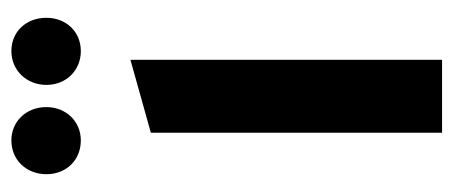

<svg xmlns="http://www.w3.org/2000/svg" viewBox="-244 -534 778 329"><g transform="rotate(-90 144.5 -369.0)"><path d="M69 -619C101 -619 126 -644 126 -678C126 -713 101 -738 69 -738C35 -738 11 -712 11 -678C11 -644 35 -619 69 -619ZM222 -619C255 -619 279 -644 279 -678C279 -713 255 -738 222 -738C189 -738 164 -712 164 -678C164 -644 189 -619 222 -619ZM82 -499V0H207V-534Z"/></g></svg>

Font: Talent
Style: Bold
Weight: 600
Designer: Mike Powis
Version: Version 1.001;hotconv 1.0.109;makeotfexe 2.5.65596